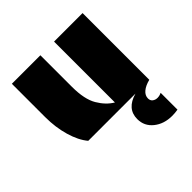

<svg xmlns="http://www.w3.org/2000/svg" viewBox="-160 -518 814 814"><g transform="rotate(-45 247.0 -111.5)"><path d="M89 0Q62 -32 46.5 -85.5Q31 -139 31 -200V-400H202V-211Q202 -136 226 -95.5Q250 -55 284 -35V-400H455V0ZM450 73V174Q432 177 416 177Q367 177 334 150.5Q301 124 301 82Q301 20 372 0H455Q427 7 411 20.5Q395 34 395 52Q395 65 404 72Q413 79 426 79Q438 79 450 73Z"/></g></svg>

Font: Tac One
Style: Regular
Weight: 400
Designer: Oluseyi Olusanya, David Udoh, Eyiyemi Adegbite, Mirko Velimirović
Version: Version 1.003; ttfautohint (v1.8.4.7-5d5b)